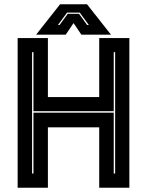

<svg xmlns="http://www.w3.org/2000/svg" viewBox="-20 -878 688 898"><path d="M62.5 0V-700H204V-424H444V-700H585V0H444V-282.5H204V0ZM130 -66.5H136.5V-351H512V-66.5H518.5V-634H512V-358H136.5V-634H130ZM261 -858H387L499 -716H360.5L324 -770L287.5 -716H149ZM293.5 -819 251 -761H258.5L297 -813.5H349.5L387.5 -761H395.5L353 -819Z"/></svg>

Font: Tourney ExtraBold
Style: Regular
Weight: 800
Designer: Tyler Finck
Foundry: Etcetera Type Co
Version: Version 1.015